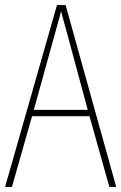

<svg xmlns="http://www.w3.org/2000/svg" viewBox="-20 -828 477 755"><path d="M410 -93 332 -371H106L27 -93H0L204 -808H238L437 -93ZM243 -700Q237 -722 231.5 -741.5Q226 -761 220 -784Q215 -762 209 -742.5Q203 -723 197 -699L113 -396H325Z"/></svg>

Font: Noto Sans Telugu UI Condensed Thin
Style: Regular
Weight: 100
Width: 3
Designer: Jelle Bosma - Monotype Design Team
Foundry: Monotype Imaging Inc.
Version: Version 2.005; ttfautohint (v1.8.4.7-5d5b)